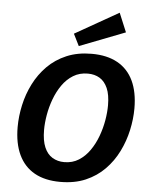

<svg xmlns="http://www.w3.org/2000/svg" viewBox="-63 -1010 842 1073"><g transform="rotate(5 358.5 -473.5)"><path d="M315.2 12.1Q229.4 12.1 170.7 -20.8Q112.1 -53.8 82 -117.5Q51.9 -181.3 51.9 -272.9Q51.9 -333.4 65.7 -396.2Q79.4 -459 108.4 -516.4Q137.3 -573.8 182 -618.9Q226.7 -664 288.4 -690.2Q350 -716.4 429.4 -716.4Q515.5 -716.4 574.3 -683.6Q633.1 -650.9 663.1 -587.6Q693 -524.4 693 -432.7Q693 -372.8 679.2 -310.2Q665.5 -247.5 637 -190Q608.6 -132.4 563.9 -86.7Q519.2 -41 457.5 -14.4Q395.9 12.1 315.2 12.1ZM328.1 -99.9Q374.1 -99.9 409.4 -122.3Q444.8 -144.6 470.4 -181.5Q496.1 -218.4 512.6 -263.1Q529.1 -307.8 536.8 -353.1Q544.5 -398.4 544.5 -436.9Q544.5 -496.6 528.3 -533.4Q512.1 -570.1 483.7 -587.2Q455.3 -604.3 416.9 -604.3Q370.8 -604.3 335.2 -582.4Q299.5 -560.4 274 -523.8Q248.5 -487.2 232.1 -442.9Q215.8 -398.6 208.1 -353.6Q200.4 -308.6 200.4 -270.1Q200.4 -210 216.5 -172.4Q232.5 -134.8 261.6 -117.4Q290.6 -99.9 328.1 -99.9ZM352.9 -753.1 319.7 -819.7 564.5 -958.7 608.8 -852.3Z"/></g></svg>

Font: Bitter Thin
Style: Italic
Weight: 100
Italic angle: -9°
Designer: Sol Matas, and Bitter project Authors
Foundry: Sol Matas
Version: Version 2.002